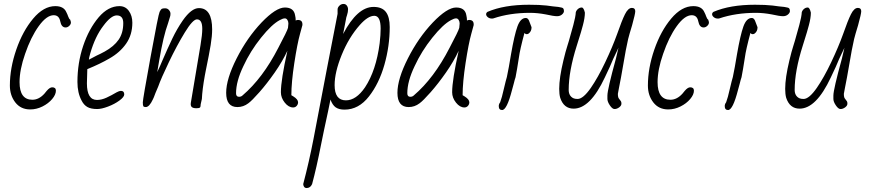

<svg xmlns="http://www.w3.org/2000/svg" viewBox="-20 -542 4414 972"><path d="M30 -109Q30 -197 62.5 -291Q95 -385 148 -448Q201 -511 260 -511Q303 -511 316 -480Q319 -475 321 -469.5Q323 -464 325 -459Q330 -445 335 -443Q339 -433 339 -428Q339 -419 330.5 -411Q322 -403 312 -403Q291 -403 285 -434Q279 -465 252 -465Q216 -465 176 -409.5Q136 -354 107 -269Q79 -189 79 -126Q79 -37 144 -37Q177 -37 205 -68Q208 -72 216 -81.5Q224 -91 231 -95.5Q238 -100 244 -100Q263 -100 263 -83Q263 -63 244 -40.5Q225 -18 195 -3Q165 12 133 12Q85 12 57.5 -23.5Q30 -59 30 -109Z M393 -33Q372 -72 372 -127Q372 -223 401 -309.5Q430 -396 480 -455Q528 -511 585 -511Q615 -511 632.5 -486.5Q650 -462 650 -427Q650 -366 618.5 -321Q587 -276 534 -246Q488 -219 422 -192L420 -120Q420 -36 471 -36Q494 -36 519 -47.5Q544 -59 571 -75Q584 -82 592 -82Q609 -82 609 -64Q609 -51 584.5 -33Q560 -15 527 -2.5Q494 10 472 10Q440 10 422 -0.5Q404 -11 393 -33ZM470 -261Q484 -267 510 -281Q557 -307 580.5 -341Q604 -375 604 -425Q604 -464 571 -464Q542 -464 503 -411Q462 -358 437 -272Q430 -248 430 -240Q439 -245 470 -261Z M946 -21 995 -313Q1004 -367 1004 -396Q1004 -444 977 -444Q956 -444 915.5 -377.5Q875 -311 835 -227.5Q795 -144 781 -104L767 -71Q758 -46 754 -39Q736 0 718 0Q708 0 705.5 -4.5Q703 -9 703 -24Q703 -39 742.5 -255Q782 -471 788 -482Q794 -494 798.5 -497Q803 -500 816 -500Q828 -500 835.5 -491Q843 -482 843 -473Q843 -463 841 -458Q841 -456 831 -425Q807 -360 786 -236L776 -177Q793 -213 801 -233Q829 -298 852.5 -347Q876 -396 905 -438Q949 -501 987 -501Q1054 -501 1054 -393Q1054 -360 1046.5 -314Q1039 -268 1022 -186L1017 -160Q1004 -88 1002 -41L996 -14Q996 -2 992.5 2Q989 6 974 6Q958 6 951 0Q944 -6 946 -21Z M1402 -75Q1402 -137 1435 -285Q1410 -231 1370.5 -174.5Q1331 -118 1293 -75Q1255 -32 1237 -19Q1212 0 1182 0Q1125 0 1125 -72Q1125 -142 1178 -246.5Q1231 -351 1304 -428Q1377 -504 1422 -504Q1468 -504 1474 -464Q1477 -452 1477 -438Q1482 -441 1488 -441Q1511 -441 1511 -419V-415L1499 -371Q1485 -321 1470 -223Q1455 -125 1455 -60L1465 -54Q1489 -39 1489 -24Q1489 -14 1482 -6Q1475 2 1464 2Q1441 2 1421.5 -22.5Q1402 -47 1402 -75ZM1208 -59Q1310 -146 1389 -300Q1434 -385 1438 -401Q1440 -419 1440 -423Q1440 -433 1435 -441Q1430 -449 1422 -449Q1412 -449 1396 -440Q1356 -419 1301.5 -351Q1247 -283 1212 -207Q1175 -130 1175 -70Q1175 -52 1190 -52Q1201 -52 1208 -59Z M1515 390Q1545 276 1567 162L1597 5L1627 -152L1635 -194Q1675 -402 1689 -472V-494Q1689 -504 1698 -513Q1707 -522 1719 -522Q1730 -522 1736 -513.5Q1742 -505 1742 -495Q1742 -481 1737 -466L1733 -453Q1731 -445 1731 -442L1717 -370Q1789 -507 1871 -507Q1914 -507 1933.5 -481.5Q1953 -456 1953 -405Q1953 -309 1926 -214Q1899 -119 1848 -54Q1796 13 1724 13Q1696 13 1679.5 1.5Q1663 -10 1653 -38L1641 21Q1617 131 1606 187Q1582 309 1560 390Q1551 410 1532 410Q1517 410 1515 390ZM1828 -100Q1884 -185 1902 -323Q1907 -366 1907 -397Q1907 -462 1875 -462Q1843 -462 1802 -416Q1746 -353 1710 -264.5Q1674 -176 1674 -111Q1674 -34 1731 -34Q1783 -34 1828 -100Z M2269 -75Q2269 -137 2302 -285Q2277 -231 2237.5 -174.5Q2198 -118 2160 -75Q2122 -32 2104 -19Q2079 0 2049 0Q1992 0 1992 -72Q1992 -142 2045 -246.5Q2098 -351 2171 -428Q2244 -504 2289 -504Q2335 -504 2341 -464Q2344 -452 2344 -438Q2349 -441 2355 -441Q2378 -441 2378 -419V-415L2366 -371Q2352 -321 2337 -223Q2322 -125 2322 -60L2332 -54Q2356 -39 2356 -24Q2356 -14 2349 -6Q2342 2 2331 2Q2308 2 2288.5 -22.5Q2269 -47 2269 -75ZM2075 -59Q2177 -146 2256 -300Q2301 -385 2305 -401Q2307 -419 2307 -423Q2307 -433 2302 -441Q2297 -449 2289 -449Q2279 -449 2263 -440Q2223 -419 2168.5 -351Q2114 -283 2079 -207Q2042 -130 2042 -70Q2042 -52 2057 -52Q2068 -52 2075 -59Z M2441 -470Q2441 -477 2448 -482Q2532 -518 2658 -518Q2712 -518 2747 -514Q2781 -509 2806 -507Q2827 -504 2831 -500Q2835 -495 2835 -486Q2835 -477 2825 -468.5Q2815 -460 2800 -460Q2783 -460 2743 -469Q2701 -477 2663 -477Q2561 -477 2478 -449L2474 -448H2470Q2458 -448 2449.5 -455Q2441 -462 2441 -470ZM2505 -5Q2505 -15 2512 -24Q2521 -48 2530 -89Q2542 -140 2546 -152L2556 -203L2567 -267Q2584 -365 2599.5 -408Q2615 -451 2642 -451Q2652 -451 2658 -438L2671 -404Q2671 -383 2656 -372Q2652 -369 2646 -369Q2640 -369 2635 -375Q2612 -290 2607 -251Q2597 -186 2590 -151Q2586 -140 2581 -119L2572 -86Q2546 15 2522 15Q2505 15 2505 -5Z M3055 -41V-58Q3055 -89 3098 -245L3111 -300L3084 -243Q3071 -210 3042 -150Q2968 8 2884 8Q2834 8 2816 -47Q2811 -65 2811 -92Q2811 -148 2832 -235Q2844 -285 2852 -309L2860 -335Q2871 -373 2882.5 -415.5Q2894 -458 2895 -480Q2898 -490 2906.5 -497Q2915 -504 2925 -504Q2935 -504 2941 -478Q2941 -452 2931 -414.5Q2921 -377 2911.5 -348Q2902 -319 2900 -311Q2859 -182 2859 -87Q2859 -57 2882 -45Q2890 -41 2904 -41Q2932 -41 2971 -97Q3007 -149 3044 -227Q3081 -305 3104 -369Q3128 -438 3144 -470Q3160 -502 3179 -502Q3196 -502 3196 -485Q3196 -472 3180 -414Q3165 -365 3160 -344.5Q3155 -324 3148 -287L3124 -151L3113 -94Q3112 -85 3108 -67Q3108 -48 3114 -42L3123 -30Q3126 -27 3126 -17Q3126 -7 3114.5 1.5Q3103 10 3091 10Q3080 10 3067.5 -8.5Q3055 -27 3055 -41Z M3260 -109Q3260 -197 3292.5 -291Q3325 -385 3378 -448Q3431 -511 3490 -511Q3533 -511 3546 -480Q3549 -475 3551 -469.5Q3553 -464 3555 -459Q3560 -445 3565 -443Q3569 -433 3569 -428Q3569 -419 3560.5 -411Q3552 -403 3542 -403Q3521 -403 3515 -434Q3509 -465 3482 -465Q3446 -465 3406 -409.5Q3366 -354 3337 -269Q3309 -189 3309 -126Q3309 -37 3374 -37Q3407 -37 3435 -68Q3438 -72 3446 -81.5Q3454 -91 3461 -95.5Q3468 -100 3474 -100Q3493 -100 3493 -83Q3493 -63 3474 -40.5Q3455 -18 3425 -3Q3395 12 3363 12Q3315 12 3287.5 -23.5Q3260 -59 3260 -109Z M3585 -470Q3585 -477 3592 -482Q3676 -518 3802 -518Q3856 -518 3891 -514Q3925 -509 3950 -507Q3971 -504 3975 -500Q3979 -495 3979 -486Q3979 -477 3969 -468.5Q3959 -460 3944 -460Q3927 -460 3887 -469Q3845 -477 3807 -477Q3705 -477 3622 -449L3618 -448H3614Q3602 -448 3593.5 -455Q3585 -462 3585 -470ZM3649 -5Q3649 -15 3656 -24Q3665 -48 3674 -89Q3686 -140 3690 -152L3700 -203L3711 -267Q3728 -365 3743.5 -408Q3759 -451 3786 -451Q3796 -451 3802 -438L3815 -404Q3815 -383 3800 -372Q3796 -369 3790 -369Q3784 -369 3779 -375Q3756 -290 3751 -251Q3741 -186 3734 -151Q3730 -140 3725 -119L3716 -86Q3690 15 3666 15Q3649 15 3649 -5Z M4199 -41V-58Q4199 -89 4242 -245L4255 -300L4228 -243Q4215 -210 4186 -150Q4112 8 4028 8Q3978 8 3960 -47Q3955 -65 3955 -92Q3955 -148 3976 -235Q3988 -285 3996 -309L4004 -335Q4015 -373 4026.5 -415.5Q4038 -458 4039 -480Q4042 -490 4050.5 -497Q4059 -504 4069 -504Q4079 -504 4085 -478Q4085 -452 4075 -414.5Q4065 -377 4055.5 -348Q4046 -319 4044 -311Q4003 -182 4003 -87Q4003 -57 4026 -45Q4034 -41 4048 -41Q4076 -41 4115 -97Q4151 -149 4188 -227Q4225 -305 4248 -369Q4272 -438 4288 -470Q4304 -502 4323 -502Q4340 -502 4340 -485Q4340 -472 4324 -414Q4309 -365 4304 -344.5Q4299 -324 4292 -287L4268 -151L4257 -94Q4256 -85 4252 -67Q4252 -48 4258 -42L4267 -30Q4270 -27 4270 -17Q4270 -7 4258.5 1.5Q4247 10 4235 10Q4224 10 4211.5 -8.5Q4199 -27 4199 -41Z"/></svg>

Font: Bad Script
Style: Regular
Weight: 400
Italic angle: -10°
Designer: Roman Shchyukin (Gaslight Type Foundry), Cyreal (Charset Expansion)
Foundry: Gaslight
Version: Version 2.000